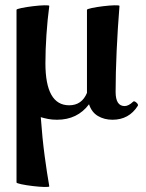

<svg xmlns="http://www.w3.org/2000/svg" viewBox="-20 -453 567 744"><path d="M171 269Q171 272 152 271.5Q133 271 107.5 268Q82 265 63 261Q44 257 44 254V-415Q44 -418 63.5 -422Q83 -426 108 -429Q133 -432 152 -432.5Q171 -433 171 -430Q164 -378 160 -319Q156 -260 156 -208Q156 -45 248 -45Q297 -45 317 -93V-415Q317 -418 336 -422Q355 -426 380 -429Q405 -432 424 -432.5Q443 -433 443 -430Q436 -343 432 -256Q428 -169 428 -97Q428 -42 463 -42Q478 -42 496 -59Q500 -63 508.5 -55.5Q517 -48 514 -43Q480 11 416 11Q384 11 359.5 -3.5Q335 -18 325 -49Q280 11 201 11Q182 11 166.5 8Q151 5 138 1Q144 84 153 151Q162 218 171 269Z"/></svg>

Font: Junicode SmExp
Style: Bold
Weight: 700
Width: 6
Designer: Peter S. Baker
Version: Version 2.205; ttfautohint (v1.8.4)